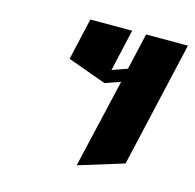

<svg xmlns="http://www.w3.org/2000/svg" viewBox="-80 -583 676 665"><g transform="rotate(15 257.5 -250.0)"><path d="M165 -500H315L281 -350L335 -369L365 -500H515L412 -50L250 0L324 -319L269 -300L131 -350Z"/></g></svg>

Font: SOV_Meka
Style: Italic
Weight: 400
Italic angle: -13°
Version: Version 1.00